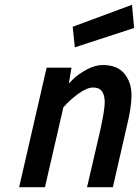

<svg xmlns="http://www.w3.org/2000/svg" viewBox="-20 -783 581 803"><path d="M245 -334 168 0H60L175 -500H279L268 -434L287 -453Q306 -472 341.5 -491.5Q377 -511 410 -511Q471 -511 500.5 -474.5Q530 -438 530 -385.5Q530 -333 509 -249L452 0H344L400 -241Q418 -325 418 -355Q418 -385 406.5 -401Q395 -417 369.5 -417Q344 -417 309 -392Q274 -367 245 -334ZM293 -585 284 -671 532 -763 541 -666Z"/></svg>

Font: Titillium Web
Style: SemiBold Italic
Weight: 600
Italic angle: -13°
Version: Version 1.001;PS 57.000;hotconv 1.0.70;makeotf.lib2.5.55311